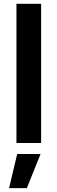

<svg xmlns="http://www.w3.org/2000/svg" viewBox="-20 -747 300 1003"><path d="M194.8 -727.1V0H65.9V-727.1ZM27.3 235.8 69.8 57.6H191.9L120.1 235.8Z"/></svg>

Font: Interop SemBd
Style: Regular
Weight: 600
Designer: Rasmus Andersson, Google, Jang Haemin
Foundry: jhaemin
Version: Version 1.007